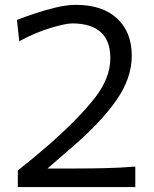

<svg xmlns="http://www.w3.org/2000/svg" viewBox="-20 -754 621 774"><path d="M51.8 0V-66.9Q84 -92.3 116.5 -119.1Q148.9 -146 181.6 -174.3Q295.4 -274.9 360.1 -356.4Q424.8 -438 424.8 -519.5Q424.8 -658.2 272.5 -659.7Q245.6 -659.7 185.3 -641.8Q125 -624 57.6 -587.9L48.3 -673.8Q77.6 -685.1 119.4 -699.2Q161.1 -713.4 205.3 -723.9Q249.5 -734.4 285.6 -734.4Q393.6 -734.4 452.4 -679.2Q511.2 -624 511.2 -529.3Q511.2 -439 449 -349.6Q386.7 -260.3 267.1 -157.7L171.4 -74.7H283.7Q343.8 -74.7 404.8 -76.2Q465.8 -77.6 525.4 -82.5V0Z"/></svg>

Font: Pinar DS2-Regular
Style: Regular
Weight: 400
Designer: Amin Abedi
Version: Version 2.000